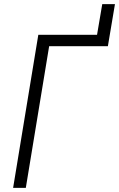

<svg xmlns="http://www.w3.org/2000/svg" viewBox="-20 -902 572 922"><path d="M43 0 164 -735H446L471 -882H532L498 -680H216L104 0Z"/></svg>

Font: Iosevka Term Curly Lt Obl
Style: Regular
Weight: 300
Italic angle: -9°
Designer: Belleve Invis
Foundry: Belleve Invis
Version: Version 32.3.0